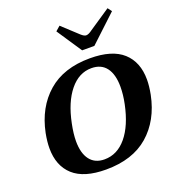

<svg xmlns="http://www.w3.org/2000/svg" viewBox="-170 -1111 1145 1255"><g transform="rotate(-20 402.0 -484.0)"><path d="M355 -950 387 -978 495 -878Q516 -859 530 -859Q547 -859 572 -878L721 -978L742 -950L556 -776H471ZM51 -247Q51 -293 62 -350Q96 -517 206.5 -613.5Q317 -710 500 -710Q654 -710 729 -642Q804 -574 804 -452Q804 -407 793 -350Q759 -182 648.5 -86Q538 10 353 10Q200 10 125.5 -57.5Q51 -125 51 -247ZM612 -350Q625 -412 625 -467Q625 -553 590 -599.5Q555 -646 487 -646Q400 -646 336 -567.5Q272 -489 244 -350Q230 -282 230 -231Q230 -147 265 -101.5Q300 -56 366 -56Q455 -56 519 -133Q583 -210 612 -350Z"/></g></svg>

Font: Taviraj
Style: Bold Italic
Weight: 700
Italic angle: -12°
Designer: Katatrad Team
Foundry: CadsonDemak
Version: Version 1.001